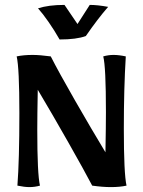

<svg xmlns="http://www.w3.org/2000/svg" viewBox="-20 -757 583 783"><path d="M51 0Q59 -104 59 -295Q59 -480 48 -527Q76 -533 113 -533Q142 -533 187 -527Q219 -464 285.5 -348Q352 -232 410 -136Q412 -242 412 -300Q412 -486 401 -527Q422 -533 443 -533Q465 -533 493 -527Q485 -397 485 -232Q485 -49 496 0Q469 6 432 6Q398 6 356 0Q324 -61 258.5 -176.5Q193 -292 134 -391Q132 -285 132 -227Q132 -47 143 0Q122 6 100 6Q80 6 51 0ZM135 -723Q178 -737 243 -737L296 -659L346 -737Q378 -737 421 -729Q379 -681 330 -610Q292 -596 223 -596Q202 -633 178 -667.5Q154 -702 135 -723Z"/></svg>

Font: Mirza SemiBold
Style: Regular
Weight: 600
Designer: Arabic design by Kourosh Beigpour, Latin design by Eduardo Tunni, engineering by Lasse Fister
Version: Version 1.0010g